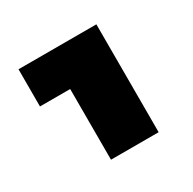

<svg xmlns="http://www.w3.org/2000/svg" viewBox="-88 -675 516 513"><g transform="rotate(-30 170.0 -418.5)"><path d="M118.3 -251.8V-469.9H25.1V-584.6H265.3V-251.8Z"/></g></svg>

Font: Heebo
Style: Regular
Weight: 400
Designer: Oded Ezer
Foundry: Ezer Type House
Version: Version 3.100